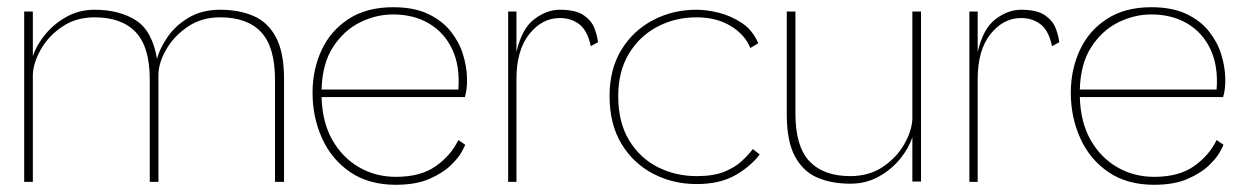

<svg xmlns="http://www.w3.org/2000/svg" viewBox="-20 -504 3442 532"><path d="M47 0V-472H71V-348Q80 -377 104 -407Q128 -437 163.5 -457Q199 -477 242 -477Q310 -477 356 -448Q402 -419 415 -341Q423 -371 445 -402.5Q467 -434 503.5 -455.5Q540 -477 590 -477Q642 -477 682 -460Q722 -443 744.5 -401Q767 -359 767 -285V0H742V-283Q742 -374 703.5 -415Q665 -456 590 -456Q539 -456 501 -430.5Q463 -405 441.5 -368.5Q420 -332 419 -299V0H395V-283Q395 -374 356 -415Q317 -456 242 -456Q191 -456 153 -430.5Q115 -405 94 -368.5Q73 -332 71 -299V0Z M1269 -103Q1269 -101 1259.5 -83.5Q1250 -66 1228 -45Q1206 -24 1169 -8Q1132 8 1077 8Q1002 8 950.5 -27Q899 -62 872.5 -120.5Q846 -179 846 -247Q846 -311 871 -365Q896 -419 946 -451.5Q996 -484 1069 -484Q1127 -484 1166 -465.5Q1205 -447 1228.5 -417.5Q1252 -388 1262.5 -354.5Q1273 -321 1274 -289Q1275 -257 1268 -235H871Q873 -165 901 -116Q929 -67 975 -40.5Q1021 -14 1077 -14Q1146 -14 1188 -44Q1230 -74 1250 -116ZM1069 -464Q1022 -464 977.5 -442Q933 -420 903 -374Q873 -328 871 -256H1250Q1255 -321 1233 -367.5Q1211 -414 1168.5 -439Q1126 -464 1069 -464Z M1388 0V-472H1411V-360Q1426 -425 1460.5 -451Q1495 -477 1531 -477Q1575 -477 1597 -462Q1619 -447 1627 -426Q1635 -405 1637 -387L1617 -376Q1608 -419 1585.5 -436.5Q1563 -454 1531 -454Q1482 -454 1446.5 -409.5Q1411 -365 1411 -285V0Z M1910 6Q1845 6 1790 -22.5Q1735 -51 1702 -105.5Q1669 -160 1669 -238Q1669 -312 1701.5 -365.5Q1734 -419 1789 -448Q1844 -477 1910 -477Q1939 -477 1972.5 -468.5Q2006 -460 2036 -440Q2066 -420 2081 -384L2059 -371Q2045 -407 2005.5 -431.5Q1966 -456 1910 -456Q1851 -456 1801.5 -430Q1752 -404 1722.5 -355Q1693 -306 1693 -238Q1693 -165 1723 -115.5Q1753 -66 1802.5 -41Q1852 -16 1910 -16Q1957 -16 1986.5 -28Q2016 -40 2034.5 -57Q2053 -74 2066 -91L2085 -76Q2059 -42 2016.5 -18Q1974 6 1910 6Z M2532 -472V-1H2508V-124Q2499 -95 2475 -65Q2451 -35 2415.5 -15Q2380 5 2336 5Q2284 5 2244.5 -12Q2205 -29 2182.5 -71Q2160 -113 2160 -187V-472H2184V-189Q2184 -98 2223 -57Q2262 -16 2336 -16Q2388 -16 2426 -41.5Q2464 -67 2485 -103.5Q2506 -140 2508 -173V-472Z M2666 0V-472H2689V-360Q2704 -425 2738.5 -451Q2773 -477 2809 -477Q2853 -477 2875 -462Q2897 -447 2905 -426Q2913 -405 2915 -387L2895 -376Q2886 -419 2863.5 -436.5Q2841 -454 2809 -454Q2760 -454 2724.5 -409.5Q2689 -365 2689 -285V0Z M3370 -103Q3370 -101 3360.5 -83.5Q3351 -66 3329 -45Q3307 -24 3270 -8Q3233 8 3178 8Q3103 8 3051.5 -27Q3000 -62 2973.5 -120.5Q2947 -179 2947 -247Q2947 -311 2972 -365Q2997 -419 3047 -451.5Q3097 -484 3170 -484Q3228 -484 3267 -465.5Q3306 -447 3329.5 -417.5Q3353 -388 3363.5 -354.5Q3374 -321 3375 -289Q3376 -257 3369 -235H2972Q2974 -165 3002 -116Q3030 -67 3076 -40.5Q3122 -14 3178 -14Q3247 -14 3289 -44Q3331 -74 3351 -116ZM3170 -464Q3123 -464 3078.5 -442Q3034 -420 3004 -374Q2974 -328 2972 -256H3351Q3356 -321 3334 -367.5Q3312 -414 3269.5 -439Q3227 -464 3170 -464Z"/></svg>

Font: Lil Grotesk Thin
Style: Regular
Weight: 100
Designer: Bastien Sozeau
Foundry: NBR — Bastien Sozeau
Version: Version 3.003; ttfautohint (v1.8.4.7-5d5b);gftools[0.9.33]